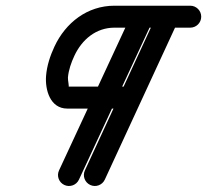

<svg xmlns="http://www.w3.org/2000/svg" viewBox="-20 -598 707 656"><path d="M569.7 -575C550.9 -583.7 528.6 -575.5 520 -556.7C436.7 -376.4 353.3 -196 270 -15.7C261.4 3.1 269.6 25.4 288.4 34C307.2 42.7 329.4 34.5 338.1 15.7C338.1 15.7 338.1 15.7 338.1 15.7C421.4 -164.6 504.7 -344.9 588 -525.2C596.7 -544 588.5 -566.3 569.7 -575ZM433 -556.8C433 -556.8 433 -556.8 433 -556.8C349.2 -376.4 265.4 -196.1 181.7 -15.8C172.9 3 181.1 25.3 199.9 34C218.7 42.7 241 34.6 249.7 15.8C249.7 15.8 249.7 15.8 249.7 15.8C333.5 -164.5 417.2 -344.8 501 -525.2C509.7 -543.9 501.6 -566.2 482.8 -575C464 -583.7 441.7 -575.5 433 -556.8ZM630 -578.5C630 -578.5 630 -578.5 630 -578.5C543.7 -578.5 457.3 -578.5 371 -578.5C278.6 -578.5 204.2 -520.8 166 -438.8C151.4 -407.5 140.2 -373.6 137.4 -339C133.6 -291.3 151.1 -227 210 -227C282 -227 354 -227 426 -227C446.7 -227 463.5 -243.8 463.5 -264.5C463.5 -285.2 446.7 -302 426 -302C426 -302 426 -302 426 -302C354 -302 282 -302 210 -302C209.5 -302 212.3 -301.8 213.8 -301.3C217.4 -299.9 211.4 -323.8 212.1 -333C214.2 -358.6 223.2 -384 234 -407.2C259.8 -462.6 307.8 -503.5 371 -503.5C457.3 -503.5 543.7 -503.5 630 -503.5C650.7 -503.5 667.5 -520.2 667.5 -541C667.5 -561.7 650.7 -578.5 630 -578.5Z"/></svg>

Font: FRB American Cursive Extrabold
Style: Bold Italic
Weight: 800
Italic angle: -25°
Version: Version 2.0;Modular Font Editor K font №1